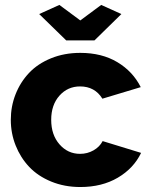

<svg xmlns="http://www.w3.org/2000/svg" viewBox="-20 -750 610 780"><path d="M221.2 -730 306.2 -667 391.1 -730 473.1 -692.9 363.8 -585.9H249L139.2 -692.9ZM306.2 9.8Q241.7 9.8 187.7 -12.5Q133.8 -34.7 98.4 -72.3Q63 -109.9 43.5 -159.2Q23.9 -208.5 23.9 -263.2Q23.9 -317.9 43.2 -366.9Q62.5 -416 97.9 -453.6Q133.3 -491.2 187.3 -513.2Q241.2 -535.2 306.2 -535.2Q393.6 -535.2 456.5 -497.6Q519.5 -460 551.8 -396L396 -349.1Q365.2 -398.9 305.2 -398.9Q254.9 -398.9 221.4 -361.3Q188 -323.7 188 -263.2Q188 -202.1 221.7 -163.6Q255.4 -125 305.2 -125Q335 -125 359.9 -139.2Q384.8 -153.3 397 -176.8L553.2 -128.9Q522.9 -65.9 458.5 -28.1Q394 9.8 306.2 9.8Z"/></svg>

Font: Raleway-v4020 ExtraBold
Style: Regular
Weight: 800
Designer: Matt McInerney, Pablo Impallari, Rodrigo Fuenzalida
Foundry: Matt McInerney, Pablo Impallari, Rodrigo Fuenzalida
Version: Version 4.020;PS 004.020;hotconv 1.0.88;makeotf.lib2.5.64775